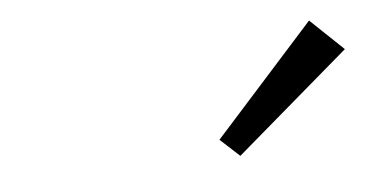

<svg xmlns="http://www.w3.org/2000/svg" viewBox="-28 -813 458 237"><g transform="rotate(-5 201.0 -694.5)"><path d="M238 -637 361 -774 402 -735 262 -615Z"/></g></svg>

Font: Fz Poppins ExtLt
Style: Italic
Weight: 200
Italic angle: -10°
Designer: Ninad Kale (Devanagari), Jonny Pinhorn (Latin)
Foundry: Indian Type Foundry
Version: Vit hóa bi Vntype.Com & FontZin.Com